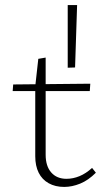

<svg xmlns="http://www.w3.org/2000/svg" viewBox="-20 -730 418 757"><path d="M233 7Q198 7 172 -7.5Q146 -22 132.5 -49Q119 -76 119 -114V-390L131 -498L160 -503V-390V-381V-120Q160 -75 182 -50Q204 -25 242 -25Q268 -25 293.5 -35.5Q319 -46 343 -68L358 -49Q328 -19 296 -6Q264 7 233 7ZM334 -371H30L32 -397L336 -400ZM276 -464 247 -463V-710H284Z"/></svg>

Font: Ysabeau Office ExtraLight
Style: Regular
Weight: 250
Designer: Christian Thalmann (Catharsis Fonts)
Version: Version 2.001;gftools[0.9.30]; featfreeze: tnum,lnum,ss02